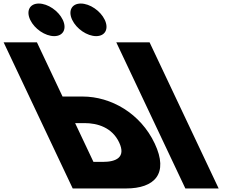

<svg xmlns="http://www.w3.org/2000/svg" viewBox="-335 -1064 1330 1084"><path d="M-116 -1044C-167 -1044 -188.7 -1003 -164.5 -952C-140.4 -901 -80.1 -860 -29.1 -860C21.9 -860 43.6 -901 19.5 -952C-4.7 -1003 -65 -1044 -116 -1044ZM121 -1044C70 -1044 48.3 -1003 72.5 -952C96.6 -901 156.9 -860 207.9 -860C258.9 -860 280.6 -901 256.5 -952C232.3 -1003 172 -1044 121 -1044ZM509.5 -825H321.5L711.5 0H899.5ZM75.5 0 -314.5 -825H-126.5L18.1 -519H131.1C292.1 -519 458.1 -424 538.4 -254C619.3 -83 537.5 0 376.5 0ZM89.1 -369 192.6 -150H245.6C319.6 -150 377.8 -175 337.6 -260C297.9 -344 216.1 -369 142.1 -369Z"/></svg>

Font: Hussar
Style: BdOpOblFive
Weight: 700
Foundry: Cannot Into Space Fonts
Version: Version 2.00